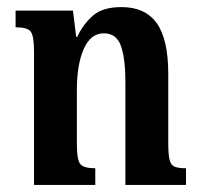

<svg xmlns="http://www.w3.org/2000/svg" viewBox="-20 -522 568 542"><path d="M505 -47V0H334V-291Q334 -356 321.5 -392Q309 -428 273 -428Q236 -428 216.5 -384Q197 -340 197 -268V-116Q197 -70 207 -58.5Q217 -47 249 -47V0H76V-377Q76 -421 66.5 -433Q57 -445 24 -445V-492H186L195 -418H198Q215 -454 242.5 -478Q270 -502 323 -502Q390 -502 422.5 -456.5Q455 -411 455 -313V-119Q455 -87 458.5 -71.5Q462 -56 473 -51.5Q484 -47 505 -47Z"/></svg>

Font: Noto Serif Armenian ExtraCondensed
Style: Bold
Weight: 700
Width: 2
Designer: Monotype Design Team
Foundry: Monotype Imaging Inc.
Version: Version 2.008; ttfautohint (v1.8.4.7-5d5b)